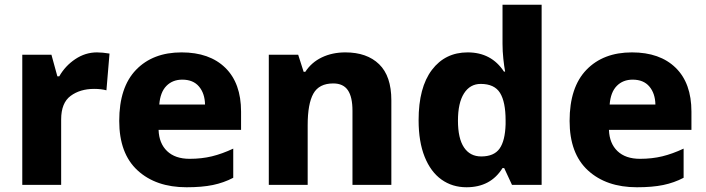

<svg xmlns="http://www.w3.org/2000/svg" viewBox="-20 -780 2980 810"><path d="M442 -554 429 -399Q407 -405 377 -405Q318 -405 278 -375.5Q238 -346 238 -276V0H74V-549H197L222 -458H230Q255 -502 297.5 -530.5Q340 -559 389 -559Q412 -559 442 -554Z M997 -309V-232H649Q651 -175 685 -142.5Q719 -110 780 -110Q831 -110 874 -120.5Q917 -131 964 -153V-30Q924 -9 878 0.5Q832 10 767 10Q638 10 560.5 -61Q483 -132 483 -270Q483 -412 554 -485.5Q625 -559 746 -559Q864 -559 930.5 -494Q997 -429 997 -309ZM652 -339H845Q844 -386 819.5 -415Q795 -444 749 -444Q708 -444 682 -417.5Q656 -391 652 -339Z M1631 -357V0H1467V-313Q1467 -371 1447.5 -399.5Q1428 -428 1386 -428Q1326 -428 1302 -385Q1278 -342 1278 -252V0H1114V-549H1238L1261 -477H1268Q1294 -517 1338 -538Q1382 -559 1437 -559Q1528 -559 1579.5 -509Q1631 -459 1631 -357Z M1746 -273Q1746 -411 1802 -485Q1858 -559 1953 -559Q2053 -559 2106 -478H2111Q2107 -499 2103.5 -531.5Q2100 -564 2100 -595V-760H2265V0H2140L2107 -71H2100Q2050 10 1948 10Q1888 10 1842.5 -22.5Q1797 -55 1771.5 -118.5Q1746 -182 1746 -273ZM2113 -256V-272Q2113 -350 2089.5 -388Q2066 -426 2008 -426Q1963 -426 1937.5 -386Q1912 -346 1912 -271Q1912 -196 1937.5 -158Q1963 -120 2010 -120Q2064 -120 2087.5 -153Q2111 -186 2113 -256Z M2897 -309V-232H2549Q2551 -175 2585 -142.5Q2619 -110 2680 -110Q2731 -110 2774 -120.5Q2817 -131 2864 -153V-30Q2824 -9 2778 0.5Q2732 10 2667 10Q2538 10 2460.5 -61Q2383 -132 2383 -270Q2383 -412 2454 -485.5Q2525 -559 2646 -559Q2764 -559 2830.5 -494Q2897 -429 2897 -309ZM2552 -339H2745Q2744 -386 2719.5 -415Q2695 -444 2649 -444Q2608 -444 2582 -417.5Q2556 -391 2552 -339Z"/></svg>

Font: Noto Sans UI ExtraBold
Style: Regular
Weight: 800
Designer: Monotype Design Team
Foundry: Monotype Imaging Inc.
Version: Version 1.001